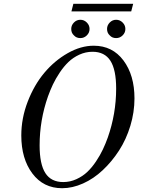

<svg xmlns="http://www.w3.org/2000/svg" viewBox="-20 -970 750 1008"><path d="M465.8 -698.2Q429.7 -698.2 396.7 -683.1Q363.8 -668 339.4 -644.5Q314.9 -621.1 293.5 -588.9Q272 -556.6 257.8 -526.6Q243.7 -496.6 231.9 -463.9Q188 -338.9 188 -207Q188 -107.9 218.3 -61Q248.5 -14.2 312 -14.2Q348.1 -14.2 381.1 -29.3Q414.1 -44.4 438.5 -67.6Q462.9 -90.8 484.4 -123Q505.9 -155.3 520 -185.3Q534.2 -215.3 545.9 -248Q589.8 -373 589.8 -504.9Q589.8 -604 559.6 -651.1Q529.3 -698.2 465.8 -698.2ZM472.2 -730Q570.3 -730 628.2 -652.6Q686 -575.2 686 -453.1Q686 -380.9 664.3 -309.3Q642.6 -237.8 605 -179.7Q567.4 -121.6 519.5 -76.7Q471.7 -31.7 416 -6.8Q360.4 18.1 306.2 18.1Q208 18.1 149.9 -59.3Q91.8 -136.7 91.8 -258.8Q91.8 -349.1 125.5 -436.5Q159.2 -523.9 212.6 -587.6Q266.1 -651.4 335.2 -690.7Q404.3 -730 472.2 -730ZM668.9 -910.2H355L365.2 -950.2H679.2ZM556.2 -784.2Q542 -796.9 542 -817.9Q542 -837.4 556.2 -851.8Q570.3 -866.2 589.8 -866.2Q609.4 -866.2 623.8 -851.8Q638.2 -837.4 638.2 -817.9Q638.2 -798.3 623.8 -784.2Q609.4 -770 589.8 -770Q568.8 -770 556.2 -784.2ZM368.2 -784.2Q354 -796.9 354 -817.9Q354 -837.4 368.2 -851.8Q382.3 -866.2 401.9 -866.2Q421.4 -866.2 435.8 -851.8Q450.2 -837.4 450.2 -817.9Q450.2 -798.3 435.8 -784.2Q421.4 -770 401.9 -770Q380.9 -770 368.2 -784.2Z"/></svg>

Font: Flanker Steampunk
Style: Italic
Weight: 400
Italic angle: -12°
Designer: Alexey Kryukov, Leonardo Di Lena
Foundry: Alexey Kryukov, Leonardo Di Lena
Version: 1.210